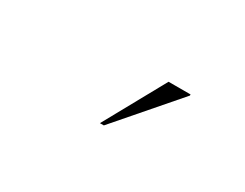

<svg xmlns="http://www.w3.org/2000/svg" viewBox="-35 -873 569 446"><g transform="rotate(30 250.0 -650.5)"><path d="M236 -569 326 -732H385V-729L246.5 -569Z"/></g></svg>

Font: Newsreader 72pt ExtraLight
Style: Regular
Weight: 275
Designer: Hugues Gentile
Foundry: Production Type
Version: Version 1.003; ttfautohint (v1.8.3)